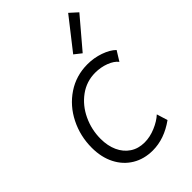

<svg xmlns="http://www.w3.org/2000/svg" viewBox="-232 -856 948 948"><g transform="rotate(-45 242.0 -382.0)"><path d="M46.4 -215.8Q46.4 -297.4 81.8 -367.9Q117.2 -438.5 180.4 -480.7Q243.7 -522.9 322.8 -522.9Q368.2 -522.9 409.7 -508.3Q451.2 -493.7 474.6 -470.7L442.9 -419.4Q426.8 -440.4 392.8 -453.4Q358.9 -466.3 320.8 -466.3Q259.8 -466.3 211.2 -430.9Q162.6 -395.5 135.5 -337.9Q108.4 -280.3 108.4 -216.3Q108.4 -167.5 125.5 -129.9Q142.6 -92.3 174.6 -71Q206.5 -49.8 250 -49.8Q287.6 -49.8 326.4 -66.2Q365.2 -82.5 390.1 -105.5L407.7 -48.3Q331.1 6.8 250.5 6.8Q190.4 6.8 144 -21Q97.7 -48.8 72 -99.4Q46.4 -149.9 46.4 -215.8ZM307.6 -606.9 435.1 -769.5 476.1 -732.4 344.7 -577.6Z"/></g></svg>

Font: Reddit Sans Chocolate Light
Style: Italic
Weight: 300
Italic angle: -11.25°
Designer: Stephen Hutchings
Version: Version 1.013